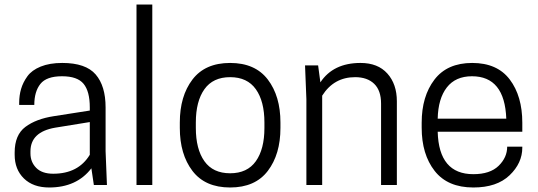

<svg xmlns="http://www.w3.org/2000/svg" viewBox="-20 -820 2384 851"><path d="M396 0 385 -74Q320 11 198 11Q127 11 86 -29Q45 -69 45 -134V-144Q45 -222 92.5 -257.5Q140 -293 218 -305L378 -330V-344Q378 -415 350.5 -448.5Q323 -482 255 -482Q186 -482 159 -448Q132 -414 132 -355H65V-364Q65 -397 73.5 -426Q82 -455 101.5 -482Q121 -509 160.5 -525Q200 -541 256 -541Q360 -541 404 -490Q448 -439 448 -344V-150L454 0ZM216 -50Q327 -50 378 -134V-279L224 -254Q115 -235 115 -149V-140Q115 -102 140.5 -76Q166 -50 216 -50Z M585 0V-800H655V0Z M777 -253V-277Q777 -394 833 -467.5Q889 -541 1000 -541Q1111 -541 1167 -467.5Q1223 -394 1223 -277V-253Q1223 -136 1167 -62.5Q1111 11 1000 11Q889 11 833 -62.5Q777 -136 777 -253ZM1152 -253V-277Q1152 -371 1114 -424.5Q1076 -478 1000 -478Q924 -478 886 -424.5Q848 -371 848 -277V-253Q848 -159 886 -105.5Q924 -52 1000 -52Q1076 -52 1114 -105.5Q1152 -159 1152 -253Z M1739 0H1669V-361Q1669 -419 1638.5 -448.5Q1608 -478 1554 -478Q1460 -478 1408 -396V0H1338V-380L1332 -530H1390L1400 -455Q1457 -541 1578 -541Q1655 -541 1697 -494Q1739 -447 1739 -371Z M2295 -236H1920Q1925 -48 2078 -48Q2152 -48 2190 -85Q2228 -122 2228 -170H2295V-166Q2295 -97 2238.5 -43Q2182 11 2078 11Q1964 11 1906.5 -62.5Q1849 -136 1849 -254V-276Q1849 -393 1905.5 -467Q1962 -541 2073 -541Q2184 -541 2239.5 -467.5Q2295 -394 2295 -276ZM2072 -482Q1999 -482 1960.5 -432.5Q1922 -383 1920 -294H2224Q2217 -482 2072 -482Z"/></svg>

Font: Cooper Hewitt
Style: Book
Weight: 705
Designer: Village Type and Design LLC
Foundry: Cooper Hewitt Smithsonian Design Museum
Version: 1.000; ttfautohint (v1.8.1)